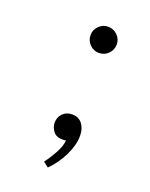

<svg xmlns="http://www.w3.org/2000/svg" viewBox="-86 -356 383 491"><g transform="rotate(20 105.5 -110.5)"><path d="M88.9 74.2Q101.6 57.1 111.8 38.1Q122.1 19 123 3.9Q120.6 4.9 117.9 4.9Q115.2 4.9 112.8 4.9Q96.2 4.9 88.1 -6.1Q80.1 -17.1 80.1 -28.8Q80.1 -43.9 90.1 -54Q100.1 -64 115.2 -64Q133.3 -64 143.1 -51.3Q152.8 -38.6 152.8 -19Q152.8 -5.9 148.9 8.3Q145 22.5 138.2 36.1Q131.3 49.8 122.3 62.3Q113.3 74.7 103 85ZM161.1 -271Q161.1 -255.9 150.6 -245.4Q140.1 -234.9 125 -234.9Q110.8 -234.9 100.3 -245.4Q89.8 -255.9 89.8 -271Q89.8 -285.2 100.3 -295.7Q110.8 -306.2 125 -306.2Q140.1 -306.2 150.6 -295.7Q161.1 -285.2 161.1 -271Z"/></g></svg>

Font: Clicker Script
Style: Regular
Weight: 400
Designer: Astigmatic (AOETI)
Foundry: Astigmatic (AOETI)
Version: Version 1.000